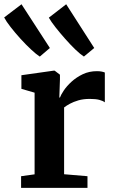

<svg xmlns="http://www.w3.org/2000/svg" viewBox="-68 -904 546 924"><path d="M33.5 0V-56L98.5 -65V-458L35 -476.5V-542L190.5 -564H195L220.5 -544.5V-522.5L217.5 -434.5H220.5Q225 -447.5 239 -468.5Q253 -489.5 276.2 -510.8Q299.5 -532 330.2 -546.8Q361 -561.5 398.5 -561.5Q412 -561.5 421.5 -559.5Q431 -557.5 436.5 -555V-411.5Q427 -419 409.8 -423.5Q392.5 -428 364 -428Q333 -428 309.2 -421Q285.5 -414 268.5 -404.8Q251.5 -395.5 240.5 -387V-65.5L353 -56V0ZM123 -632Q106.5 -642.5 81.5 -665.8Q56.5 -689 30.2 -718Q4 -747 -17.2 -774.2Q-38.5 -801.5 -48 -820L35.5 -883.5L172 -673L124 -632ZM335.5 -632Q319 -642.5 295.2 -665.2Q271.5 -688 246.2 -716.5Q221 -745 199.5 -772.2Q178 -799.5 167 -819L250.5 -883.5L385.5 -673L336 -632Z"/></svg>

Font: Merriweather 28pt
Style: Bold
Weight: 700
Version: Version 2.100